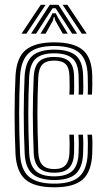

<svg xmlns="http://www.w3.org/2000/svg" viewBox="-20 -788 452 816"><path d="M211 8Q125.5 8 87.6 -25.4Q49.8 -58.8 45.8 -134.8Q42 -220 42 -302.5Q42 -385 45.8 -464.2Q50 -543.5 89.5 -575.8Q129 -608 210 -608Q292.5 -608 331.2 -576.2Q370 -544.5 372 -467.8Q372.5 -450.8 372.4 -428.8Q372.2 -406.8 371 -386H352.8Q353.8 -402 353.5 -422.5Q353.2 -443 352.8 -467.2Q350.8 -534.2 317.5 -563.4Q284.2 -592.5 210 -592.5Q136.2 -592.5 102.6 -562.5Q69 -532.5 65.2 -463.2Q61.5 -389 61.4 -307.5Q61.2 -226 65.2 -135.2Q68.5 -66.8 102.8 -37.1Q137 -7.5 211 -7.5Q284 -7.5 316.9 -37.4Q349.8 -67.2 352.8 -135Q353.8 -159.2 353.5 -179.5Q353.2 -199.8 351.8 -215.8H371Q374.2 -184 372 -134.2Q368.8 -58 331.2 -25Q293.8 8 211 8ZM211 -23Q147.2 -23 117.4 -49.5Q87.5 -76 84.8 -136.2Q80.8 -227.2 80.9 -306.2Q81 -385.2 84.5 -461.8Q87.8 -526 118.4 -551.5Q149 -577 210 -577Q273 -577 302.4 -552Q331.8 -527 333.2 -466.8Q334 -444 334.1 -424.1Q334.2 -404.2 333 -386H314Q315 -402.2 314.8 -422.8Q314.5 -443.2 314 -466.2Q312.5 -519.5 286.9 -540.5Q261.2 -561.5 210 -561.5Q156.2 -561.5 131.5 -538.2Q106.8 -515 104 -460.8Q100.2 -381.2 100.2 -303.6Q100.2 -226 104 -137.8Q106.5 -85.5 131.5 -62Q156.5 -38.5 211 -38.5Q262 -38.5 286.8 -61Q311.5 -83.5 314 -135.8Q315 -157 314.9 -176.9Q314.8 -196.8 313.2 -215.8H332.5Q335.2 -180.5 333.2 -135.2Q330.8 -76 302.2 -49.5Q273.8 -23 211 -23ZM211 -54Q166 -54 145.6 -74.5Q125.2 -95 123.2 -138.5Q119.5 -229.5 119.5 -303.6Q119.5 -377.8 123.2 -460.2Q125.5 -506 145.8 -526Q166 -546 210 -546Q253 -546 273.2 -527.8Q293.5 -509.5 294.8 -464.8Q295 -448 295.2 -426.4Q295.5 -404.8 294.2 -386H274.8Q276 -405 275.9 -424.8Q275.8 -444.5 275.2 -464.5Q274.5 -499.5 259.4 -515Q244.2 -530.5 210 -530.5Q175.8 -530.5 160 -513.6Q144.2 -496.8 142.5 -458Q139 -379 139 -304Q139 -229 142.8 -139.5Q144.2 -103.8 160.4 -86.6Q176.5 -69.5 211 -69.5Q244 -69.5 259 -86.8Q274 -104 275.2 -137.8Q276.8 -176.8 274.8 -215.8H294Q295 -198.8 295.2 -178.2Q295.5 -157.8 294.8 -137.2Q293 -94.5 273.4 -74.2Q253.8 -54 211 -54ZM71.5 -645 153.2 -767.5H173.8L92.2 -645ZM112 -645 191.5 -767.5H228.5L307.8 -645H286.5L233.8 -726.8L216.5 -752.8H203.5L186 -726.5L133.5 -645ZM327.5 -645 246.2 -767.5H266.5L348.5 -645ZM152.2 -645 192.8 -711.2 203 -731.5H217L227.5 -711.2L268 -645H246.8L215 -700.8L211.5 -715.2H208.5L205 -700.8L173.8 -645Z"/></svg>

Font: Big Shoulders Inline Text SemiBold
Style: Regular
Weight: 600
Designer: Patric King
Foundry: XO Type Co
Version: Version 1.000